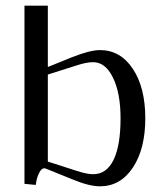

<svg xmlns="http://www.w3.org/2000/svg" viewBox="-20 -653 573 682"><path d="M66.9 0V-632.8H149.9V-415L236.8 -450.2Q300.3 -475.1 335 -475.1Q407.7 -475.1 451.9 -408.4Q496.1 -341.8 496.1 -232.9Q496.1 -124 451.9 -57.6Q407.7 8.8 335 8.8Q296.4 8.8 236.8 -16.1L145 -53.2Q141.1 -55.2 137.2 -55.2Q127.4 -55.2 119.9 -40.3Q112.3 -25.4 109.4 -10.7L106.9 3.9ZM149.9 -79.1 252.9 -45.9Q288.6 -34.2 311 -34.2Q358.4 -34.2 383.3 -85Q408.2 -135.7 408.2 -232.9Q408.2 -322.3 381.3 -377.2Q354.5 -432.1 311 -432.1Q287.1 -432.1 252.9 -420.9L149.9 -388.2Z"/></svg>

Font: Resagokr
Style: Regular
Weight: 500
Designer: gluk
Foundry: gluk
Version: Version 0.95